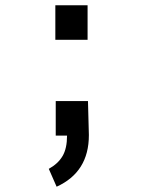

<svg xmlns="http://www.w3.org/2000/svg" viewBox="-20 -518 558 730"><path d="M190.4 -498H313V-366.7H190.4ZM191.9 -133.8H314.5L317.9 -5.4V-3.9Q317.9 136.2 195.3 191.9L165.5 124Q200.7 104.5 217.8 75.4Q234.9 46.4 234.9 -2.4H191.9Z"/></svg>

Font: Fantasque Sans Mono
Style: Regular
Weight: 400
Monospace: yes
Designer: Jany Belluz
Version: Version 1.8.0 ; ttfautohint (v1.8.2)